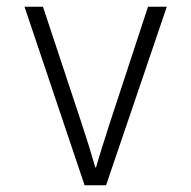

<svg xmlns="http://www.w3.org/2000/svg" viewBox="-20 -552 570 572"><path d="M232 0H296L477 -532H421L306 -182C293 -141 278 -95 266 -53H264C252 -95 238 -140 224 -182L108 -532H53Z"/></svg>

Font: Noto Sans Mono Condensed Light
Style: Regular
Weight: 300
Width: 3
Designer: Monotype Design Team
Foundry: Monotype Imaging Inc.
Version: Version 2.014